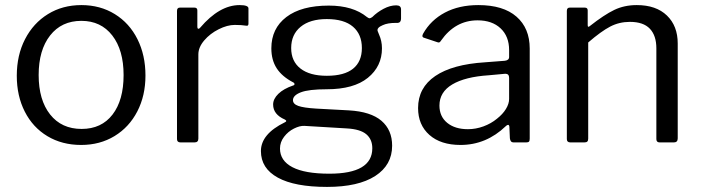

<svg xmlns="http://www.w3.org/2000/svg" viewBox="-20 -560 2756 755"><path d="M46 -262Q46 -343 78.5 -406Q111 -469 168.5 -504.5Q226 -540 300 -540Q374 -540 431.5 -504.5Q489 -469 520.5 -406Q552 -343 552 -263Q552 -184 520 -122Q488 -60 430.5 -25Q373 10 299 10Q224 10 166.5 -24.5Q109 -59 77.5 -121Q46 -183 46 -262ZM466 -265Q466 -363 421.5 -420.5Q377 -478 300 -478Q222 -478 177 -420.5Q132 -363 132 -265Q132 -167 177 -110Q222 -53 301 -53Q379 -53 422.5 -109.5Q466 -166 466 -265Z M676 -13V-517Q676 -530 687 -530H745Q756 -530 756 -519V-454Q756 -448 759.5 -447Q763 -446 767 -451Q843 -540 922 -540Q957 -540 957 -527V-467Q957 -457 948 -459Q930 -462 903 -462Q874 -462 840 -445Q806 -428 783 -401Q760 -374 760 -346V-15Q760 0 745 0H690Q676 0 676 -13Z M1557 -523V-488Q1557 -478 1552.5 -473.5Q1548 -469 1537 -470Q1504 -470 1485 -461Q1461 -451 1465 -438Q1466 -434 1471 -423Q1476 -412 1479 -398.5Q1482 -385 1482 -370Q1482 -299 1426.5 -254Q1371 -209 1265 -209Q1194 -209 1163 -197Q1132 -185 1132 -166Q1132 -151 1153 -143.5Q1174 -136 1223 -133L1352 -126Q1438 -121 1480 -85Q1522 -49 1522 13Q1522 89 1455.5 132Q1389 175 1266 175Q1139 175 1072.5 138.5Q1006 102 1006 34Q1006 -33 1100 -79Q1111 -84 1100 -90Q1054 -110 1054 -149Q1054 -171 1074.5 -191Q1095 -211 1133 -224Q1138 -225 1138 -229Q1138 -234 1133 -236Q1089 -259 1068 -291.5Q1047 -324 1047 -370Q1047 -448 1106 -493Q1165 -538 1273 -538Q1368 -538 1423 -493Q1430 -488 1433 -488Q1437 -488 1444 -493Q1463 -512 1488.5 -525.5Q1514 -539 1538 -539Q1557 -539 1557 -523ZM1403 -371Q1403 -425 1368 -455Q1333 -485 1265 -485Q1199 -485 1162 -454.5Q1125 -424 1125 -371Q1125 -319 1161.5 -290.5Q1198 -262 1265 -262Q1334 -262 1368.5 -290Q1403 -318 1403 -371ZM1177 -65Q1159 -66 1136 -54.5Q1113 -43 1097 -22Q1081 -1 1081 24Q1081 72 1130 97.5Q1179 123 1275 123Q1444 123 1444 23Q1444 -12 1420.5 -32Q1397 -52 1344 -55Z M1791 10Q1713 10 1668.5 -29.5Q1624 -69 1624 -135Q1624 -215 1691.5 -261Q1759 -307 1887 -315L1965 -321Q1982 -323 1982 -336V-363Q1982 -417 1948.5 -448.5Q1915 -480 1858 -480Q1770 -480 1714 -400Q1711 -395 1708 -393.5Q1705 -392 1700 -394L1646 -412Q1641 -414 1641 -419Q1641 -422 1644 -428Q1674 -481 1729.5 -510.5Q1785 -540 1861 -540Q1959 -540 2011 -494.5Q2063 -449 2063 -369V-15Q2063 -6 2060 -3Q2057 0 2049 0H1999Q1987 0 1985 -16L1983 -62Q1982 -69 1978 -69Q1974 -69 1969 -64Q1892 10 1791 10ZM1967 -270 1902 -264Q1809 -258 1758.5 -228Q1708 -198 1708 -145Q1708 -102 1738.5 -77Q1769 -52 1820 -52Q1851 -52 1881 -63Q1911 -74 1934 -93Q1957 -111 1969.5 -131.5Q1982 -152 1982 -171V-254Q1982 -270 1967 -270Z M2209 -13V-517Q2209 -530 2220 -530H2280Q2291 -530 2291 -519V-461Q2291 -450 2300 -458Q2356 -502 2395.5 -521Q2435 -540 2484 -540Q2560 -540 2602.5 -499Q2645 -458 2645 -389V-16Q2645 0 2630 0H2574Q2561 0 2561 -13V-370Q2561 -420 2535.5 -447Q2510 -474 2457 -474Q2415 -474 2379.5 -455.5Q2344 -437 2293 -393V-15Q2293 -7 2289.5 -3.5Q2286 0 2278 0H2223Q2209 0 2209 -13Z"/></svg>

Font: Libre Franklin
Style: Regular
Weight: 400
Designer: Pablo Impallari, Rodrigo Fuenzalida
Foundry: Impallari Type
Version: Version 1.002; ttfautohint (v1.5)